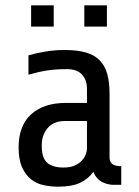

<svg xmlns="http://www.w3.org/2000/svg" viewBox="-20 -695 521 722"><path d="M406 0Q399 0 388.5 -2Q378 -4 367 -9Q356 -14 346.5 -24Q337 -34 331 -49Q312 -22 281 -7.5Q250 7 199 7Q172 7 145 1.5Q118 -4 97 -20.5Q76 -37 63 -66Q50 -95 50 -141Q50 -222 97 -265Q144 -308 228 -308H307V-362Q307 -394 288.5 -414.5Q270 -435 232 -435Q189 -435 157 -430Q125 -425 87 -414V-487Q115 -495 150 -501Q185 -507 222 -507Q271 -507 303.5 -497.5Q336 -488 355.5 -467.5Q375 -447 383.5 -416Q392 -385 392 -342V-102Q392 -87 402 -78.5Q412 -70 436 -70V0ZM219 -65Q245 -65 262 -73Q279 -81 289 -92.5Q299 -104 303 -116Q307 -128 307 -135V-240H223Q207 -240 191.5 -235Q176 -230 164 -218.5Q152 -207 144.5 -189.5Q137 -172 137 -147Q137 -100 158 -82.5Q179 -65 219 -65ZM297 -595V-675H382V-595ZM97 -595V-675H182V-595Z"/></svg>

Font: Share
Style: Regular
Weight: 400
Designer: Ralph du Carrois
Version: Version 1.001